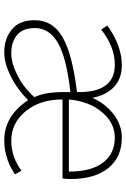

<svg xmlns="http://www.w3.org/2000/svg" viewBox="135 -715 593 903"><g transform="rotate(90 431.5 -263.5)"><path d="M227 13Q161 13 118 -23Q75 -59 75 -129Q75 -216 156 -262Q237 -308 413 -329Q417 -507 284 -507Q200 -507 119 -443L100 -472Q196 -540 286 -540Q350 -540 389 -503Q428 -466 440 -402Q469 -465 519 -502.5Q569 -540 627 -540Q719 -540 770.5 -476.5Q822 -413 822 -297Q822 -274 819 -261H448Q447 -157 502.5 -88.5Q558 -20 642 -20Q718 -20 783 -68L800 -37Q770 -19 756 -12Q742 -5 709.5 4Q677 13 640 13Q526 13 451 -99Q400 -48 338.5 -17.5Q277 13 227 13ZM230 -20Q277 -20 334.5 -49Q392 -78 437 -129Q413 -177 413 -267V-298Q252 -280 182 -239.5Q112 -199 112 -131Q112 -74 145 -47Q178 -20 230 -20ZM448 -291H787Q787 -397 744.5 -452Q702 -507 627 -507Q558 -507 507 -446Q456 -385 448 -291Z"/></g></svg>

Font: Noto Sans Korean Thin
Style: Regular
Weight: 250
Designer: Ryoko NISHIZUKA  (kana & ideographs); Paul D. Hunt (Latin, Greek & Cyrillic); Wenlong ZHANG  (bopomofo); Sandoll Communi
Foundry: Adobe Systems Incorporated
Version: Version 1.0001;PS 1;hotconv 1.0.78;makeotf.lib2.5.61930